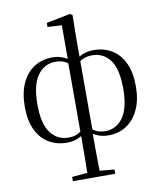

<svg xmlns="http://www.w3.org/2000/svg" viewBox="-107 -865 1012 1209"><g transform="rotate(-10 398.5 -261.0)"><path d="M259.5 259.8V232.4L377.6 222.2H414.3L530.1 232.4V259.8ZM357 259.8Q359 198.4 359.5 133.8Q360 69.2 360 -22.1V-27.1V-485.7L361.4 -495.1V-719.4L270.6 -724.2V-750.2L423.6 -780.6L438.9 -771.6L436.7 -617.7V-489V-483V-30.1L434.5 -20.2Q434.5 30 434.6 68.8Q434.7 107.7 435.2 139.8Q435.7 171.9 436.2 200.5Q436.7 229.1 437.7 259.8ZM266.6 14.6Q201.4 14.6 150.6 -15.5Q99.7 -45.7 71.1 -105.3Q42.5 -165 42.5 -253.2Q42.5 -342 71.1 -404Q99.7 -466.1 150.4 -498.4Q201.2 -530.6 266.4 -530.6Q310.2 -530.6 345.5 -512.9Q380.8 -495.1 396.6 -476.3L398.6 -465.9L396.6 -451Q372.6 -470.7 346.2 -485.3Q319.8 -500 281.8 -500Q210.2 -500 166.7 -439.8Q123.2 -379.7 123.2 -253.6Q123.2 -130.2 166.7 -72.7Q210.2 -15.2 281.6 -15.2Q319.6 -15.2 346.1 -30.8Q372.6 -46.3 396.6 -65.2L399.2 -39.5H396.6Q380.8 -21.4 345.7 -3.4Q310.7 14.6 266.6 14.6ZM530.3 14.6Q486.3 14.6 450.7 -3.5Q415.2 -21.6 400.3 -39.5H397.7L400.3 -64.9Q424.4 -46.3 450.9 -30.8Q477.4 -15.2 515.2 -15.2Q587.5 -15.2 630.2 -75.8Q672.9 -136.3 672.9 -261.4Q672.9 -386 630.2 -443Q587.5 -500 515.4 -500Q477.4 -500 450.9 -485.3Q424.4 -470.7 400.3 -450.8L397.9 -466.1L400.3 -476.5Q415.2 -495.4 450.6 -513Q486.1 -530.6 530.3 -530.6Q595.6 -530.6 646 -500.5Q696.4 -470.3 725 -410.5Q753.7 -350.8 753.7 -261.8Q753.7 -174 725.1 -112.3Q696.6 -50.7 646.6 -18Q596.6 14.6 530.3 14.6Z"/></g></svg>

Font: Noto Serif JP
Style: Regular
Weight: 200
Designer: Ryoko NISHIZUKA 西塚涼子 (kana & ideographs); Frank Grießhammer (Latin, Greek & Cyrillic); Wenlong ZHANG 张文龙 (bopomofo); San
Foundry: Adobe
Version: Version 2.001;hotconv 1.1.0;makeotfexe 2.6.0